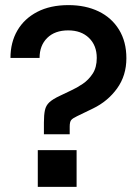

<svg xmlns="http://www.w3.org/2000/svg" viewBox="-20 -732 540 752"><path d="M152 -206V-252Q152 -282 156 -300.5Q160 -319 173.5 -331.5Q187 -344 215 -357L259 -378Q281 -388 304 -403.5Q327 -419 343 -443.5Q359 -468 359 -505Q359 -554 328.5 -583.5Q298 -613 247 -613Q195 -613 165 -583.5Q135 -554 135 -505H21Q21 -566 48 -612.5Q75 -659 126 -685.5Q177 -712 248 -712Q315 -712 366 -687.5Q417 -663 446 -616Q475 -569 475 -504Q475 -436 438.5 -385.5Q402 -335 344 -307L282 -277Q265 -269 259 -262Q253 -255 253 -236V-206ZM128 0V-144H280V0Z"/></svg>

Font: Host Grotesk Light SemiBold
Style: Regular
Weight: 600
Version: Version 1.003